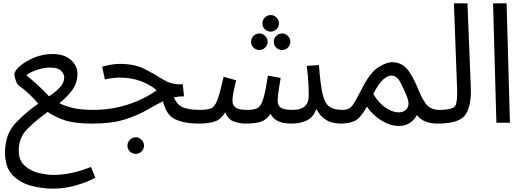

<svg xmlns="http://www.w3.org/2000/svg" viewBox="-20 -734 3134 1148"><path d="M550 328 524 264Q406 312 297 312Q263 312 214.5 301Q166 290 129 258Q92 226 92 165Q92 87 146 34.5Q200 -18 265 -65Q309 -34 368.5 -14.5Q428 5 531 5Q553 5 567 -8.5Q581 -22 581 -38Q581 -77 541 -77Q467 -77 420 -87.5Q373 -98 335 -117Q380 -153 411.5 -195Q443 -237 443 -294Q443 -341 403.5 -376Q364 -411 294 -411Q235 -411 183 -389Q131 -367 98.5 -338.5Q66 -310 66 -289Q66 -278 74 -254Q82 -230 92 -223Q127 -198 156 -170Q185 -142 209 -114Q138 -66 74 1Q10 68 10 178Q10 268 56.5 314.5Q103 361 169.5 377.5Q236 394 297 394Q365 394 435.5 374Q506 354 550 328ZM138 -284Q162 -304 203.5 -317Q245 -330 279 -330Q326 -330 345 -311Q364 -292 364 -272Q364 -239 338.5 -212Q313 -185 274 -158Q237 -197 205.5 -225.5Q174 -254 138 -284Z M1168 5Q1190 5 1204 -8.5Q1218 -22 1218 -38Q1218 -77 1178 -77Q1101 -77 1065.5 -96Q1030 -115 1011 -175L952 -140Q971 -46 1028 -20.5Q1085 5 1168 5ZM531 5Q648 5 725.5 -19.5Q803 -44 858.5 -76.5Q914 -109 965 -133.5Q1016 -158 1080 -158L1073 -230H1052Q1000 -230 952 -260.5Q904 -291 844.5 -321.5Q785 -352 697 -352Q647 -352 591 -335L607 -259Q657 -270 697 -270Q765 -270 821.5 -249Q878 -228 917 -194Q837 -138 740 -107.5Q643 -77 540 -77ZM792 186Q812 186 826.5 171.5Q841 157 841 137Q841 117 826.5 102Q812 87 792 87Q771 87 756.5 102Q742 117 742 137Q742 157 756.5 171.5Q771 186 792 186Z M2068 -38Q2068 -77 2028 -77Q1974 -77 1946.5 -99Q1919 -121 1907 -179.5Q1895 -238 1887 -345L1814 -340Q1822 -278 1824 -237Q1826 -196 1826 -162Q1826 -77 1731 -77Q1672 -77 1656 -92.5Q1640 -108 1640 -130Q1640 -156 1647 -198.5Q1654 -241 1658 -268L1582 -282Q1567 -184 1553.5 -141Q1540 -98 1519 -87.5Q1498 -77 1458 -77Q1408 -77 1389 -91Q1370 -105 1370 -130Q1370 -158 1378 -193Q1386 -228 1392 -254L1317 -275Q1296 -180 1280.5 -138Q1265 -96 1242.5 -86.5Q1220 -77 1178 -77L1168 5Q1224 5 1262.5 -7Q1301 -19 1327 -63Q1343 -20 1378.5 -7.5Q1414 5 1446 5Q1507 5 1540.5 -6.5Q1574 -18 1598 -54Q1625 5 1722 5Q1771 5 1811.5 -12.5Q1852 -30 1872 -83Q1889 -45 1925.5 -20Q1962 5 2018 5Q2040 5 2054 -8.5Q2068 -22 2068 -38ZM1599 -545Q1619 -545 1633.5 -559.5Q1648 -574 1648 -594Q1648 -614 1633.5 -629Q1619 -644 1599 -644Q1578 -644 1563.5 -629Q1549 -614 1549 -594Q1549 -574 1563.5 -559.5Q1578 -545 1599 -545ZM1531 -435Q1551 -435 1565.5 -449.5Q1580 -464 1580 -484Q1580 -504 1565.5 -519Q1551 -534 1531 -534Q1510 -534 1495.5 -519Q1481 -504 1481 -484Q1481 -464 1495.5 -449.5Q1510 -435 1531 -435ZM1667 -435Q1687 -435 1701.5 -449.5Q1716 -464 1716 -484Q1716 -504 1701.5 -519Q1687 -534 1667 -534Q1646 -534 1631.5 -519Q1617 -504 1617 -484Q1617 -464 1631.5 -449.5Q1646 -435 1667 -435Z M2596 5Q2618 5 2632 -8.5Q2646 -22 2646 -38Q2646 -77 2606 -77Q2566 -77 2539.5 -99Q2513 -121 2479 -204Q2442 -294 2408 -328Q2374 -362 2324 -362Q2289 -362 2240.5 -330.5Q2192 -299 2144 -204Q2108 -133 2088.5 -105Q2069 -77 2028 -77L2018 5Q2067 5 2101 -11Q2135 -27 2174 -96Q2210 -44 2262 -12.5Q2314 19 2364 19Q2437 19 2473 -46Q2512 5 2596 5ZM2212 -172Q2244 -235 2270 -258Q2296 -281 2318 -282Q2352 -283 2373.5 -242.5Q2395 -202 2413 -157Q2431 -112 2414.5 -87Q2398 -62 2363 -62Q2330 -62 2288 -88.5Q2246 -115 2212 -172Z M2596 5Q2731 5 2765.5 -51.5Q2800 -108 2795 -214L2775 -714H2694L2713 -205Q2716 -129 2703 -103Q2690 -77 2605 -77Z M2948 0 2928 -714H3009L3029 0Z"/></svg>

Font: Noto Sans Arabic
Style: Regular
Weight: 400
Designer: Nadine Chahine - Monotype Design Team
Foundry: Monotype Imaging Inc.
Version: Version 1.902